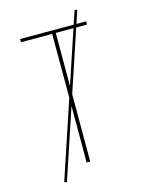

<svg xmlns="http://www.w3.org/2000/svg" viewBox="-131 -885 761 1034"><g transform="rotate(-15 250.0 -368.0)"><path d="M240 0V-717H66V-735H434V-717H260V0ZM110 75 96 71 390 -811 404 -807Z"/></g></svg>

Font: Iosevka SS18 Thin
Style: Regular
Weight: 100
Monospace: yes
Designer: Belleve Invis
Foundry: Belleve Invis
Version: Version 25.1.1; ttfautohint (v1.8.4)